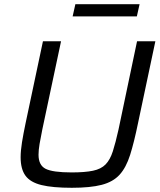

<svg xmlns="http://www.w3.org/2000/svg" viewBox="-20 -884 761 912"><path d="M321 8Q230 8 177 -5Q124 -18 101 -49.5Q78 -81 78 -137Q78 -168 84.5 -208.5Q91 -249 102 -301L184 -688H270L181 -269Q173 -230 168 -200.5Q163 -171 163 -149Q163 -99 197 -82Q231 -65 320 -65Q383 -65 421.5 -73Q460 -81 481.5 -103Q503 -125 516 -165.5Q529 -206 543 -269L631 -688H718L636 -301Q617 -208 598 -148Q579 -88 548 -54Q517 -20 463 -6Q409 8 321 8ZM325 -806 338 -864H643L630 -806Z"/></svg>

Font: Saira
Style: Italic
Weight: 400
Italic angle: -12°
Designer: Hector Gatti with collaboration of the Omnibus-Type team
Foundry: Omnibus-Type
Version: Version 1.100; ttfautohint (v1.8.3)